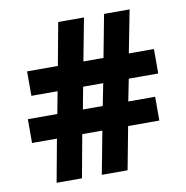

<svg xmlns="http://www.w3.org/2000/svg" viewBox="-80 -841 839 866"><g transform="rotate(-10 339.5 -407.5)"><path d="M110 -51H226L262 -247H354L317 -51H435L472 -247H615V-356H492L512 -457H647V-569H532L570 -764H453L416 -569H324L361 -764H243L207 -569H66V-457H186L167 -356H32V-247H146ZM284 -356 303 -457H395L375 -356Z"/></g></svg>

Font: Noto Sans Tamil UI ExtraBold
Style: Regular
Weight: 800
Designer: Jelle Bosma - Monotype Design Team
Foundry: Monotype Imaging Inc.
Version: Version 2.004